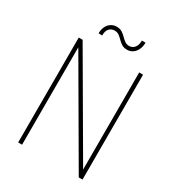

<svg xmlns="http://www.w3.org/2000/svg" viewBox="-206 -1004 1031 1127"><g transform="rotate(30 309.5 -440.5)"><path d="M527.8 -710.9V0H502.4L118.2 -660.2V0H91.8V-710.9H118.2L501.5 -52.7V-710.9ZM421.9 -880.9H446.3Q446.3 -854 436.5 -833.5Q426.8 -813 410.2 -801.8Q393.6 -790.5 372.6 -790.5Q350.6 -790.5 335.9 -799.8Q321.3 -809.1 309.6 -821.3Q297.9 -833.5 285.2 -842.8Q272.5 -852.1 254.4 -852.1Q233.4 -852.1 219 -836.9Q204.6 -821.8 204.6 -790L180.2 -791Q180.2 -817.4 189.9 -836.9Q199.7 -856.4 216.3 -867.2Q232.9 -877.9 253.9 -877.9Q275.4 -877.9 290.3 -868.7Q305.2 -859.4 317.1 -846.9Q329.1 -834.5 341.8 -825.2Q354.5 -815.9 372.1 -815.9Q393.6 -815.9 407.7 -832.8Q421.9 -849.6 421.9 -880.9Z"/></g></svg>

Font: Roboto Condensed Thin
Style: Regular
Weight: 250
Width: 3
Designer: Christian Robertson
Foundry: Google
Version: Version 3.009; 2024